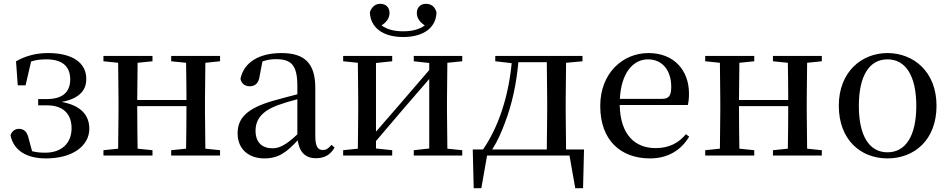

<svg xmlns="http://www.w3.org/2000/svg" viewBox="-20 -815 4973 1006"><path d="M221 15C366 15 448 -55 448 -140C448 -210 406 -262 303 -281C397 -298 433 -344 432 -402C432 -486 360 -537 232 -537C170 -537 116 -523 64 -494L73 -368H114L143 -493C168 -501 193 -504 223 -504C305 -504 347 -469 348 -400C348 -333 309 -296 225 -296H180V-263H227C318 -263 355 -211 355 -143C355 -64 302 -15 217 -15C191 -15 169 -17 148 -23L130 -90C122 -127 103 -140 79 -140C61 -140 42 -129 35 -106C52 -25 121 15 221 15Z M877 -494 955 -486C956 -432 957 -351 957 -291H699L701 -486L779 -494V-522H522V-494L599 -486L601 -292V-230L599 -36L522 -28V0H779V-28L701 -36C700 -92 699 -179 699 -259H957C957 -179 956 -92 955 -36L877 -28V0H1133V-28L1056 -36L1054 -230V-292L1056 -486L1133 -494V-522H877Z M1635 14C1679 14 1711 -3 1733 -42L1717 -56C1700 -36 1688 -29 1672 -29C1646 -29 1632 -46 1632 -104V-355C1632 -483 1576 -537 1455 -537C1334 -537 1257 -486 1240 -402C1245 -377 1263 -363 1289 -363C1316 -363 1336 -378 1341 -420L1355 -493C1380 -502 1403 -505 1426 -505C1505 -505 1538 -475 1538 -365V-321C1496 -310 1450 -298 1411 -287C1273 -247 1225 -196 1225 -116C1225 -32 1285 15 1365 15C1439 15 1482 -17 1540 -80C1548 -21 1578 14 1635 14ZM1538 -111C1478 -55 1444 -38 1408 -38C1354 -38 1319 -68 1319 -130C1319 -189 1352 -232 1433 -263C1463 -274 1500 -285 1538 -295Z M2092 -621C2204 -621 2266 -674 2267 -751C2259 -780 2239 -795 2212 -795C2184 -795 2164 -777 2164 -747C2164 -720 2180 -698 2206 -682C2176 -660 2138 -651 2092 -651C2047 -651 2009 -660 1979 -682C2005 -698 2021 -720 2021 -747C2021 -777 2001 -795 1973 -795C1947 -795 1928 -780 1918 -751C1920 -675 1981 -621 2092 -621ZM2148 -494 2229 -485V-448L2074 -268L1950 -125V-485L2035 -494V-522H1778V-494L1855 -486L1857 -292V-230L1855 -36L1778 -28V0H2035V-28L1950 -37V-76L2100 -252L2229 -401V-37L2148 -28V0H2402V-28L2324 -36L2322 -230V-292L2324 -486L2402 -494V-522H2148Z M2575 -494 2661 -484C2644 -307 2591 -148 2511 -32H2457L2462 171H2502L2532 0H2964L2994 171H3035L3040 -32H2946L2944 -230V-292L2946 -486L3032 -494V-522H2575ZM2845 -32H2559C2586 -74 2608 -123 2626 -173C2663 -269 2686 -377 2696 -489H2845L2847 -292V-230Z M3386 15C3478 15 3548 -27 3591 -99L3574 -112C3535 -65 3485 -39 3415 -39C3308 -39 3230 -108 3227 -265H3584C3588 -281 3590 -301 3590 -325C3590 -445 3513 -537 3378 -537C3243 -537 3125 -432 3125 -260C3125 -78 3234 15 3386 15ZM3228 -297C3234 -432 3297 -504 3375 -504C3451 -504 3497 -446 3497 -360C3497 -316 3486 -297 3449 -297Z M4030 -494 4108 -486C4109 -432 4110 -351 4110 -291H3852L3854 -486L3932 -494V-522H3675V-494L3752 -486L3754 -292V-230L3752 -36L3675 -28V0H3932V-28L3854 -36C3853 -92 3852 -179 3852 -259H4110C4110 -179 4109 -92 4108 -36L4030 -28V0H4286V-28L4209 -36L4207 -230V-292L4209 -486L4286 -494V-522H4030Z M4630 15C4770 15 4887 -81 4887 -261C4887 -441 4765 -537 4630 -537C4496 -537 4375 -440 4375 -261C4375 -82 4490 15 4630 15ZM4630 -17C4536 -17 4480 -101 4480 -260C4480 -420 4536 -504 4630 -504C4724 -504 4781 -420 4781 -260C4781 -101 4724 -17 4630 -17Z"/></svg>

Font: Source Han Serif SC Medium
Style: Regular
Weight: 500
Designer: Ryoko NISHIZUKA 西塚涼子 (kana & ideographs); Frank Grießhammer (Latin, Greek & Cyrillic); Wenlong ZHANG 张文龙 (bopomofo); San
Foundry: Adobe
Version: Version 2.003;hotconv 1.1.1;makeotfexe 2.6.0